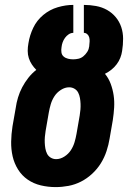

<svg xmlns="http://www.w3.org/2000/svg" viewBox="-20 -755 540 783"><path d="M207 8Q176 8 146.5 1Q117 -6 93 -22.5Q69 -39 53.5 -64Q38 -89 31.5 -117.5Q25 -146 25.5 -177Q26 -208 31 -240L44 -314Q47 -336 53.5 -357.5Q60 -379 70.5 -399Q81 -419 95.5 -437.5Q110 -456 128 -470Q118 -480 110 -492Q102 -504 97.5 -518Q93 -532 93 -547.5Q93 -563 96 -579Q101 -611 115.5 -641.5Q130 -672 156.5 -694Q183 -716 215.5 -725.5Q248 -735 279 -735V-621Q269 -621 260 -615Q251 -609 245 -600.5Q239 -592 235.5 -582.5Q232 -573 231 -563Q229 -552 230.5 -541.5Q232 -531 239.5 -524.5Q247 -518 257.5 -515.5Q268 -513 278 -513Q289 -513 300 -515.5Q311 -518 320 -525.5Q329 -533 335.5 -543Q342 -553 343 -563Q344 -565 344 -566.5Q344 -568 344 -569Q345 -578 345.5 -586Q346 -594 344 -602Q342 -610 336 -615.5Q330 -621 322 -621V-735Q347 -735 371.5 -730.5Q396 -726 416.5 -714.5Q437 -703 452 -685Q467 -667 474.5 -644.5Q482 -622 482 -597Q482 -572 478 -547Q476 -533 470.5 -519Q465 -505 455.5 -492.5Q446 -480 434 -470.5Q422 -461 408 -454Q423 -436 431.5 -413Q440 -390 443.5 -366Q447 -342 445.5 -316.5Q444 -291 440 -265L427 -190Q423 -165 414.5 -139Q406 -113 391.5 -89.5Q377 -66 356 -46.5Q335 -27 310.5 -14.5Q286 -2 259.5 3Q233 8 207 8ZM209 -106Q226 -106 242.5 -116.5Q259 -127 269 -142.5Q279 -158 284 -175Q289 -192 292 -209L305 -284Q307 -296 308 -308Q309 -320 308.5 -332Q308 -344 306 -355.5Q304 -367 299 -377Q294 -387 284 -393Q274 -399 262 -399Q245 -399 228.5 -388.5Q212 -378 202 -362.5Q192 -347 187 -330Q182 -313 179 -296L166 -221Q164 -209 163 -197Q162 -185 162.5 -173Q163 -161 165 -149.5Q167 -138 172 -128Q177 -118 187 -112Q197 -106 209 -106Z"/></svg>

Font: Iosevka SS04 Heavy
Style: Italic
Weight: 900
Italic angle: -9°
Monospace: yes
Designer: Belleve Invis
Foundry: Belleve Invis
Version: Version 19.0.0; ttfautohint (v1.8.4)